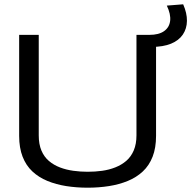

<svg xmlns="http://www.w3.org/2000/svg" viewBox="-20 -862 889 892"><path d="M69 -231V-700H160V-233Q160 -192 172.5 -162.5Q185 -133 207.5 -114Q230 -95 259 -84Q288 -73 321 -68.5Q354 -64 387 -64Q422 -64 454.5 -68.5Q487 -73 516 -84.5Q545 -96 567 -115Q589 -134 601.5 -163.5Q614 -193 614 -233V-700H705V-231Q705 -175 689 -134Q673 -93 643.5 -65.5Q614 -38 574 -21.5Q534 -5 486.5 2.5Q439 10 387 10Q335 10 287.5 2.5Q240 -5 200 -21.5Q160 -38 130.5 -65.5Q101 -93 85 -134Q69 -175 69 -231ZM666 -644V-700H674Q718 -700 742.5 -717.5Q767 -735 770.5 -765.5Q774 -796 755 -836L831 -842Q849 -801 848.5 -765Q848 -729 829.5 -701.5Q811 -674 774.5 -659Q738 -644 683 -644Z"/></svg>

Font: Georama SemiExpanded
Style: Regular
Weight: 400
Width: 6
Designer: Jean-Baptiste Levee
Foundry: Production Type
Version: Version 1.001